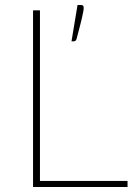

<svg xmlns="http://www.w3.org/2000/svg" viewBox="-20 -744 542 764"><path d="M487.5 -24V0H111.5V-703H139V-24ZM303.5 -724Q309 -724 311 -721Q313 -718 313 -712Q313 -706.5 311.2 -697.2Q309.5 -688 306.2 -673.2Q303 -658.5 297.5 -637.8Q292 -617 284.5 -588.5Q283 -584.5 280.5 -582Q278 -579.5 272.5 -579.5H264.5L288.5 -724Z"/></svg>

Font: Lato 2
Style: Regular
Weight: 200
Designer: Lukasz Dziedzic with Adam Twardoch and Botio Nikoltchev
Foundry: tyPoland Lukasz Dziedzic
Version: Version 2.015; 2015-08-06; http://www.latofonts.com/